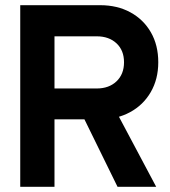

<svg xmlns="http://www.w3.org/2000/svg" viewBox="-20 -720 656 740"><path d="M366 -700Q432 -700 482.5 -672.5Q533 -645 561.5 -595.5Q590 -546 590 -480Q590 -415 561 -365Q532 -315 481 -287.5Q430 -260 366 -260H190V0H58V-700ZM190 -379H353Q400 -379 429 -406.5Q458 -434 458 -480Q458 -526 429 -553Q400 -580 353 -580H190ZM414 -316 582 0H433L278 -316Z"/></svg>

Font: Space Grotesk Variable
Style: Regular
Weight: 400
Designer: Florian Karsten (Space Grotesk), Colophon Foundry (Space Mono)
Foundry: Florian Karsten
Version: Version 1.106